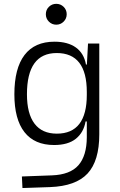

<svg xmlns="http://www.w3.org/2000/svg" viewBox="-20 -744 626 998"><path d="M96.7 233.4 93.8 173.3 250 167.5Q344.2 164.1 387.5 115Q430.7 65.9 431.2 -30.3V-112.8H424.8Q415 -55.7 374.5 -22.9Q334 9.8 261.2 9.8Q159.7 9.8 107.2 -57.1Q54.7 -124 54.7 -253.9Q54.7 -388.7 107.4 -458Q160.2 -527.3 263.2 -527.3Q332.5 -527.3 374.5 -497.1Q416.5 -466.8 426.8 -408.7H431.6L437.5 -517.6H496.1V-45.9Q496.1 92.3 435.1 158Q374 223.6 240.2 228.5ZM431.2 -266.1Q431.2 -468.3 274.9 -468.3Q120.1 -468.3 120.1 -253.9Q120.1 -153.3 159.4 -101.3Q198.7 -49.3 275.4 -49.3Q431.2 -49.3 431.2 -251ZM272.5 -615.7Q250 -615.7 234.1 -631.6Q218.3 -647.5 218.3 -669.9Q218.3 -692.9 234.1 -708.5Q250 -724.1 272.5 -724.1Q294.9 -724.1 310.8 -708.5Q326.7 -692.9 326.7 -669.9Q326.7 -647.5 310.8 -631.6Q294.9 -615.7 272.5 -615.7Z"/></svg>

Font: Cascadia Code NF Light
Style: Regular
Weight: 300
Monospace: yes
Designer: Aaron Bell
Foundry: Saja Typeworks
Version: Version 2404.023; ttfautohint (v1.8.4)